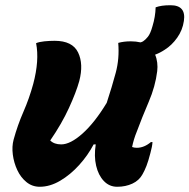

<svg xmlns="http://www.w3.org/2000/svg" viewBox="-20 -704 724 734"><path d="M118 -539Q130 -544 149.5 -546Q169 -548 189 -548Q257 -548 278.5 -503.5Q300 -459 283 -394Q271 -351 243.5 -291Q216 -231 172 -167Q187 -152 214 -152Q249 -152 295.5 -193.5Q342 -235 388 -311Q408 -372 422.5 -426Q437 -480 432 -540Q453 -546 480 -546Q500 -546 517 -542Q522 -543 527 -546Q535 -551 545 -563Q555 -575 563 -604Q574 -640 575 -676Q586 -680 599.5 -682Q613 -684 632 -684Q692 -684 683 -624Q678 -589 657.5 -560Q637 -531 610 -514Q592 -502 573 -495Q579 -481 581 -464.5Q583 -448 581 -432Q574 -374 548.5 -314.5Q523 -255 503 -201Q491 -172 485 -142Q493 -139 503 -139Q531 -139 557 -161H563Q562 -144 555 -119Q547 -88 540 -70Q533 -52 525 -38Q512 -14 486 -2Q460 10 428 10Q398 10 377 -12Q356 -34 347.5 -70.5Q339 -107 346 -152H338Q316 -110 282.5 -73Q249 -36 210 -13Q171 10 132 10Q103 10 81 -8Q59 -26 46 -54Q33 -82 29 -113Q25 -144 32 -170Q47 -225 69.5 -276.5Q92 -328 107 -383Q131 -473 118 -539Z"/></svg>

Font: Recursive Mn Csl St XBd
Style: Italic
Weight: 800
Italic angle: -15°
Monospace: yes
Version: Version 1.079;hotconv 1.0.112;makeotfexe 2.5.65598; ttfautoh